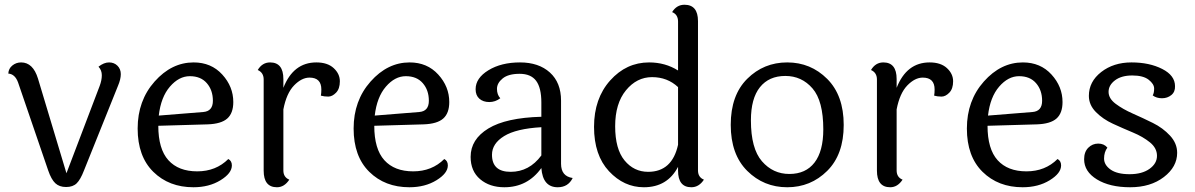

<svg xmlns="http://www.w3.org/2000/svg" viewBox="-20 -780 5035 809"><path d="M400 -418Q409 -442 409 -463Q409 -484 395 -499Q418 -517 439.5 -517Q461 -517 475 -503Q489 -489 489 -467.5Q489 -446 477 -418L334 -62Q319 -23 303 -7.5Q287 8 258.5 8Q230 8 213 -8Q196 -24 183 -62L56 -433Q43 -468 15 -470Q16 -491 32 -504Q48 -517 69 -517Q119 -517 140 -449L260 -50Z M836 -308Q877 -311 877 -355.5Q877 -400 851.5 -429.5Q826 -459 780 -459Q734 -459 696 -415Q658 -371 649 -293ZM942 -110Q957 -102 957 -83Q957 -50 909 -20.5Q861 9 795 9Q692 9 626 -56Q560 -121 560 -238.5Q560 -356 631.5 -436.5Q703 -517 796 -517Q870 -517 916.5 -466Q963 -415 963 -350Q963 -303 937.5 -280.5Q912 -258 855 -256L647 -250Q647 -152 689.5 -105Q732 -58 811 -58Q890 -58 942 -110Z M1174 -447V-410Q1216 -517 1313 -517Q1360 -517 1386 -493Q1412 -469 1412 -437.5Q1412 -406 1396 -389.5Q1380 -373 1363 -373Q1346 -373 1332 -377Q1334 -387 1334 -403Q1334 -453 1284 -453Q1251 -453 1219 -420Q1187 -387 1174 -319V-62Q1174 -33 1199 -23Q1178 9 1147 9Q1091 9 1091 -61V-445Q1091 -474 1066 -485Q1085 -517 1118 -517Q1174 -517 1174 -447Z M1746 -308Q1787 -311 1787 -355.5Q1787 -400 1761.5 -429.5Q1736 -459 1690 -459Q1644 -459 1606 -415Q1568 -371 1559 -293ZM1852 -110Q1867 -102 1867 -83Q1867 -50 1819 -20.5Q1771 9 1705 9Q1602 9 1536 -56Q1470 -121 1470 -238.5Q1470 -356 1541.5 -436.5Q1613 -517 1706 -517Q1780 -517 1826.5 -466Q1873 -415 1873 -350Q1873 -303 1847.5 -280.5Q1822 -258 1765 -256L1557 -250Q1557 -152 1599.5 -105Q1642 -58 1721 -58Q1800 -58 1852 -110Z M2053 -128Q2053 -56 2131.5 -56Q2210 -56 2261 -125V-244Q2155 -238 2104 -206.5Q2053 -175 2053 -128ZM2344 -356V-90Q2344 -37 2393 -30Q2374 9 2330 9Q2267 9 2261 -72Q2203 9 2105 9Q2043 9 2003 -25Q1963 -59 1963 -119Q1963 -193 2037.5 -238.5Q2112 -284 2261 -288V-348Q2261 -410 2239 -439.5Q2217 -469 2169.5 -469Q2122 -469 2098 -449.5Q2074 -430 2074 -405.5Q2074 -381 2088 -366Q2067 -350 2041.5 -350Q2016 -350 2000 -364Q1984 -378 1984 -404Q1984 -451 2038 -484Q2092 -517 2171 -517Q2250 -517 2297 -474.5Q2344 -432 2344 -356Z M2837 -413Q2792 -455 2727.5 -455Q2663 -455 2617.5 -399.5Q2572 -344 2572 -248Q2572 -152 2611.5 -104Q2651 -56 2711 -56Q2812 -56 2837 -170ZM2921 -691V-62Q2921 -33 2946 -23Q2925 9 2893 9Q2837 9 2837 -61V-77Q2792 9 2693 9Q2609 9 2546 -58.5Q2483 -126 2483 -245.5Q2483 -365 2551 -441Q2619 -517 2715 -517Q2783 -517 2837 -483V-689Q2837 -719 2812 -729Q2831 -760 2864 -760Q2921 -760 2921 -691Z M3144 -273Q3144 -154 3190.5 -100.5Q3237 -47 3306 -47Q3375 -47 3412 -95Q3449 -143 3449 -235Q3449 -355 3403.5 -407.5Q3358 -460 3289 -460Q3220 -460 3182 -412.5Q3144 -365 3144 -273ZM3128.5 -448Q3198 -517 3297 -517Q3396 -517 3465.5 -447.5Q3535 -378 3535 -253.5Q3535 -129 3465.5 -60Q3396 9 3297 9Q3198 9 3128.5 -60Q3059 -129 3059 -254Q3059 -379 3128.5 -448Z M3758 -447V-410Q3800 -517 3897 -517Q3944 -517 3970 -493Q3996 -469 3996 -437.5Q3996 -406 3980 -389.5Q3964 -373 3947 -373Q3930 -373 3916 -377Q3918 -387 3918 -403Q3918 -453 3868 -453Q3835 -453 3803 -420Q3771 -387 3758 -319V-62Q3758 -33 3783 -23Q3762 9 3731 9Q3675 9 3675 -61V-445Q3675 -474 3650 -485Q3669 -517 3702 -517Q3758 -517 3758 -447Z M4330 -308Q4371 -311 4371 -355.5Q4371 -400 4345.5 -429.5Q4320 -459 4274 -459Q4228 -459 4190 -415Q4152 -371 4143 -293ZM4436 -110Q4451 -102 4451 -83Q4451 -50 4403 -20.5Q4355 9 4289 9Q4186 9 4120 -56Q4054 -121 4054 -238.5Q4054 -356 4125.5 -436.5Q4197 -517 4290 -517Q4364 -517 4410.5 -466Q4457 -415 4457 -350Q4457 -303 4431.5 -280.5Q4406 -258 4349 -256L4141 -250Q4141 -152 4183.5 -105Q4226 -58 4305 -58Q4384 -58 4436 -110Z M4837 -378Q4843 -388 4843 -407Q4843 -426 4820 -444Q4797 -462 4751 -462Q4705 -462 4678 -441.5Q4651 -421 4651 -393Q4651 -365 4681 -342.5Q4711 -320 4753 -301.5Q4795 -283 4837.5 -262Q4880 -241 4910 -208.5Q4940 -176 4940 -136Q4940 -77 4884 -34Q4828 9 4742 9Q4656 9 4602 -24Q4548 -57 4548 -109Q4548 -140 4565.5 -157.5Q4583 -175 4607.5 -175Q4632 -175 4646 -158Q4632 -139 4632 -112Q4632 -85 4659.5 -65.5Q4687 -46 4739.5 -46Q4792 -46 4823.5 -68.5Q4855 -91 4855 -123.5Q4855 -156 4825.5 -180Q4796 -204 4754 -221.5Q4712 -239 4669.5 -258.5Q4627 -278 4597.5 -308Q4568 -338 4568 -376Q4568 -436 4620 -476.5Q4672 -517 4747.5 -517Q4823 -517 4877 -489.5Q4931 -462 4931 -417Q4932 -393 4915.5 -379.5Q4899 -366 4876 -366Q4853 -366 4837 -378Z"/></svg>

Font: Laila
Style: Regular
Weight: 400
Designer: Hitesh Malaviya
Foundry: Indian Type Foundry
Version: Version 1.302;PS 1.0;hotconv 1.0.78;makeotf.lib2.5.61930; tt